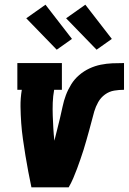

<svg xmlns="http://www.w3.org/2000/svg" viewBox="-20 -799 549 819"><path d="M114 0Q107 -34 100.5 -67.5Q94 -101 88.5 -135.5Q83 -170 78 -204.5Q73 -239 70.5 -274Q68 -309 67.5 -344.5Q67 -380 73 -416H54V-530H244V-416H211Q206 -389 205 -361Q204 -333 205 -306Q206 -279 207.5 -252Q209 -225 212 -198Q212 -198 212 -198Q212 -198 212 -199Q218 -223 224 -247Q230 -271 236 -295.5Q242 -320 247 -344.5Q252 -369 261 -393Q270 -417 284 -439.5Q298 -462 318 -479Q338 -496 361.5 -507Q385 -518 410 -523Q435 -528 459.5 -529Q484 -530 509 -530V-416Q488 -416 467 -412.5Q446 -409 428 -396Q410 -383 399 -363.5Q388 -344 382 -323.5Q376 -303 371 -282.5Q366 -262 360 -241.5Q354 -221 348.5 -200.5Q343 -180 336.5 -160Q330 -140 323 -119.5Q316 -99 308.5 -79Q301 -59 292.5 -39Q284 -19 273 0ZM392 -587 262 -721 344 -779 457 -633ZM222 -587 92 -721 174 -779 287 -633Z"/></svg>

Font: Iosevka Curly Slab HvObl
Style: Regular
Weight: 900
Italic angle: -9°
Monospace: yes
Designer: Belleve Invis
Foundry: Belleve Invis
Version: Version 11.1.0; ttfautohint (v1.8.3)